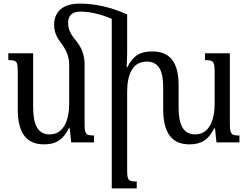

<svg xmlns="http://www.w3.org/2000/svg" viewBox="-20 -786 1375 1060"><path d="M279 -649C279 -606 294 -579 319 -546C345 -511 362 -475 362 -428V-214C362 -122 331 -44 254 -44C186 -44 163 -102 163 -195V-492H26V-454C73 -454 78 -448 78 -389V-183C78 -48 129 11 223 11C291 11 329 -16 360 -78H365L373 0H499V-38C455 -38 447 -44 447 -103V-431C447 -486 430 -525 393 -570C367 -601 356 -629 356 -660C356 -700 378 -722 425 -722C472 -722 534 -709 597 -682V254H735V216C688 216 682 210 682 152V-278C682 -376 712 -446 790 -446C858 -446 881 -393 881 -304V-183C881 -48 932 11 1026 11C1093 11 1132 -16 1163 -78H1167L1175 0H1302V-38C1258 -38 1249 -44 1249 -103V-492H1112V-454C1158 -454 1165 -448 1165 -387V-214C1165 -122 1135 -44 1057 -44C989 -44 966 -102 966 -195V-315C966 -443 918 -502 821 -502C756 -502 716 -481 683 -415H679C680 -441 682 -466 682 -492V-706C591 -748 501 -766 420 -766C331 -766 279 -725 279 -649Z"/></svg>

Font: Noto Serif Armenian SemiCondensed
Style: Regular
Weight: 400
Width: 4
Designer: Monotype Design Team
Foundry: Monotype Imaging Inc.
Version: Version 2.008